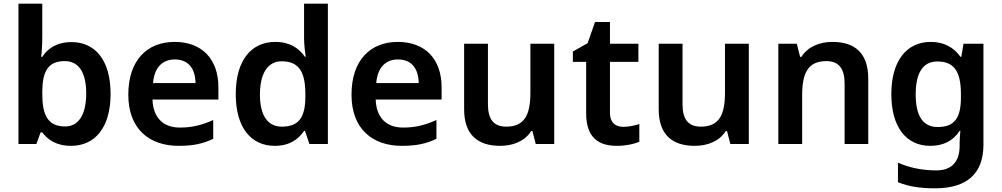

<svg xmlns="http://www.w3.org/2000/svg" viewBox="-20 -780 5427 1040"><path d="M209 -580V-760H80V0H177L200 -63H209C238 -24 284 10 365 10C492 10 579 -86 579 -272C579 -457 493 -552 368 -552C287 -552 238 -517 209 -472H203C206 -494 209 -538 209 -580ZM331 -449C405 -449 447 -390 447 -274C447 -158 405 -95 333 -95C238 -95 209 -158 209 -272V-284C210 -395 241 -449 331 -449Z M926 -553C776 -553 675 -453 675 -267C675 -82 788 10 948 10C1028 10 1080 -2 1135 -28V-130C1075 -103 1023 -89 954 -89C862 -89 809 -145 806 -241H1163V-307C1163 -461 1073 -553 926 -553ZM927 -458C1003 -458 1038 -405 1039 -330H809C816 -415 860 -458 927 -458Z M1468 10C1549 10 1597 -26 1627 -71H1632L1656 0H1756V-760H1627V-572C1627 -537 1633 -493 1636 -473H1631C1600 -518 1551 -553 1471 -553C1343 -553 1257 -456 1257 -270C1257 -86 1342 10 1468 10ZM1507 -94C1430 -94 1388 -154 1388 -268C1388 -382 1430 -448 1506 -448C1604 -448 1634 -384 1634 -269V-253C1633 -146 1600 -94 1507 -94Z M2135 -553C1985 -553 1884 -453 1884 -267C1884 -82 1997 10 2157 10C2237 10 2289 -2 2344 -28V-130C2284 -103 2232 -89 2163 -89C2071 -89 2018 -145 2015 -241H2372V-307C2372 -461 2282 -553 2135 -553ZM2136 -458C2212 -458 2247 -405 2248 -330H2018C2025 -415 2069 -458 2136 -458Z M2982 -543H2853V-278C2853 -159 2822 -94 2722 -94C2654 -94 2623 -134 2623 -215V-543H2494V-188C2494 -50 2568 10 2689 10C2757 10 2822 -14 2857 -70H2864L2882 0H2982Z M3355 -93C3313 -93 3284 -117 3284 -167V-445H3438V-543H3284V-661H3203L3163 -546L3083 -501V-445H3155V-166C3155 -29 3228 10 3322 10C3370 10 3415 0 3443 -12V-108C3417 -100 3386 -93 3355 -93Z M4036 -543H3907V-278C3907 -159 3876 -94 3776 -94C3708 -94 3677 -134 3677 -215V-543H3548V-188C3548 -50 3622 10 3743 10C3811 10 3876 -14 3911 -70H3918L3936 0H4036Z M4489 -553C4421 -553 4356 -528 4321 -472H4314L4296 -543H4196V0H4325V-264C4325 -383 4356 -449 4456 -449C4524 -449 4555 -408 4555 -327V0H4683V-354C4683 -493 4610 -553 4489 -553Z M5022 -553C4888 -553 4808 -447 4808 -270C4808 -94 4887 10 5019 10C5087 10 5141 -15 5178 -71H5182C5180 -54 5178 -24 5178 -4V10C5178 97 5134 143 5052 143C4977 143 4906 129 4844 101V207C4903 231 4967 240 5045 240C5219 240 5307 159 5307 4V-543H5199L5187 -472H5183C5144 -526 5090 -553 5022 -553ZM5057 -447C5146 -447 5185 -396 5185 -270V-251C5185 -136 5146 -92 5059 -92C4979 -92 4940 -152 4940 -269C4940 -386 4980 -447 5057 -447Z"/></svg>

Font: Noto Sans Balinese SemiBold
Style: Regular
Weight: 600
Designer: Aditya Bayu, David Williams
Foundry: David Williams
Version: Version 2.005